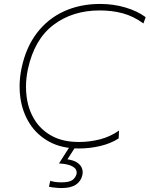

<svg xmlns="http://www.w3.org/2000/svg" viewBox="-20 -745 760 975"><path d="M381.5 9Q293.5 9 230.8 -25Q168 -59 131 -117Q94 -175 83.5 -248Q79.5 -276.5 79.5 -305.5Q79.5 -351.5 89.5 -399Q112 -505.5 167.8 -578Q223.5 -650.5 305.5 -687.8Q387.5 -725 488.5 -725Q556 -725 616.8 -707Q677.5 -689 719.5 -658L708.5 -626Q657 -663 603.2 -677.5Q549.5 -692 486.5 -692Q348 -692 251 -618.2Q154 -544.5 121.5 -393Q112 -347.5 112 -304.5Q112 -280 115 -256Q123 -190 155 -137.8Q187 -85.5 243.2 -54.8Q299.5 -24 380.5 -24Q434.5 -24 487 -37.2Q539.5 -50.5 584.5 -82L582.5 -42Q542 -16 488.8 -3.5Q435.5 9 381.5 9ZM291.5 210Q279 210 259.5 208Q240 206 228.5 203L235.5 173Q242.5 176 258 178.5Q273.5 181 291.5 181Q332 181 348 169Q364 157 368.5 139Q369.5 135.5 369.5 132Q369.5 124.5 366 117Q360.5 105.5 340.5 96.5Q320.5 87.5 279.5 85L341.5 -12H366.5L363.5 0L322.5 64Q358.5 69.5 375.8 83.2Q393 97 397.5 113.5Q400 122.5 400 131Q400 137 398.5 143Q392 174.5 366.2 192.2Q340.5 210 291.5 210Z"/></svg>

Font: Heraclito Thin
Style: Italic
Weight: 100
Italic angle: -12°
Designer: Kostas Bartsokas (font) & Cristiano Sobral (main changes)
Foundry: Kostas Bartsokas (font) & Cristiano Sobral (main changes)
Version: Version 1.00;July 8, 2020;FontCreator 13.0.0.2655 64-bit